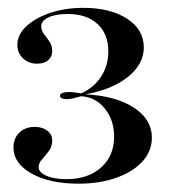

<svg xmlns="http://www.w3.org/2000/svg" viewBox="-20 -714 431 480"><path d="M175.8 -254.8Q104 -254.8 58.9 -280.2Q13.7 -305.6 13.7 -345.2Q13.7 -368.5 28.6 -382.7Q43.5 -396.8 66.9 -396.8Q85.5 -396.8 98 -387.5Q110.5 -378.2 110.5 -362.1Q110.5 -347.6 102 -336.3Q93.5 -325 85.1 -315.7Q76.6 -306.5 76.6 -296Q76.6 -283.1 96 -274.6Q115.3 -266.1 146 -266.1Q200 -266.1 232.7 -295.2Q265.3 -324.2 265.3 -372.6Q265.3 -413.7 242.3 -442.3Q219.4 -471 183.1 -473.4Q171.8 -470.2 162.9 -468.1Q154 -466.1 146 -466.1Q138.7 -466.1 134.3 -468.5Q129.8 -471 129.8 -474.2Q129.8 -479 135.9 -481.5Q141.9 -483.9 150.8 -483.9Q158.9 -483.9 165.7 -483.1Q172.6 -482.3 183.1 -480.6Q215.3 -495.2 233.1 -523Q250.8 -550.8 250.8 -585.5Q250.8 -629 223.8 -654Q196.8 -679 149.2 -679Q119.4 -679 101.2 -670.6Q83.1 -662.1 83.1 -648.4Q83.1 -637.9 89.9 -629Q96.8 -620.2 103.6 -610.1Q110.5 -600 110.5 -586.3Q110.5 -571.8 100.4 -563.3Q90.3 -554.8 72.6 -554.8Q51.6 -554.8 37.5 -568.1Q23.4 -581.5 23.4 -602.4Q23.4 -627.4 46 -648.4Q68.5 -669.4 106 -681.9Q143.5 -694.4 188.7 -694.4Q255.6 -694.4 297.6 -667.3Q339.5 -640.3 339.5 -595.2Q339.5 -554 300.4 -522.2Q261.3 -490.3 193.5 -478.2Q270.2 -474.2 314.9 -444.8Q359.7 -415.3 359.7 -370.2Q359.7 -336.3 336.3 -310.5Q312.9 -284.7 271.4 -269.8Q229.8 -254.8 175.8 -254.8Z"/></svg>

Font: Playfair 144pt SemiExpanded SemiBold
Style: Regular
Weight: 600
Width: 6
Designer: Claus Eggers Sørensen
Foundry: Claus Eggers Sørensen
Version: Version 2.203